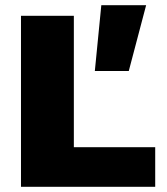

<svg xmlns="http://www.w3.org/2000/svg" viewBox="-20 -721 644 741"><path d="M477 -447H346L371 -701H544ZM579 -153V0H160H61V-660H265V-153Z"/></svg>

Font: Work Sans ExtraBold
Style: Regular
Weight: 800
Designer: Wei Huang
Foundry: Wei Huang
Version: Version 1.500